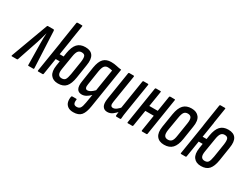

<svg xmlns="http://www.w3.org/2000/svg" viewBox="-98 -1302 2749 2118"><g transform="rotate(30 1277.0 -243.5)"><path d="M-20 0Q-27 0 -24 -11L147 -475Q150 -488 160 -488H230Q239 -488 240 -475L262 -11Q263 0 255 0H192Q186 0 186 -7L182 -280Q181 -310 182 -344Q183 -378 185 -409H184Q176 -378 166.5 -344.5Q157 -311 147 -280L55 -7Q52 0 46 0Z M370 -397 413 -674Q415 -683 424 -683H481Q489 -683 487 -674L443 -397ZM569 6Q506 6 475 -35.5Q444 -77 457 -159L484 -333Q498 -417 534 -455.5Q570 -494 635 -494Q703 -494 731 -452.5Q759 -411 745 -329L718 -155Q705 -72 671 -33Q637 6 569 6ZM316 0Q307 0 309 -10L384 -478Q384 -488 393 -488H451Q459 -488 457 -478L426 -284H511L501 -216H415L382 -10Q381 0 373 0ZM577 -64Q610 -64 623 -84.5Q636 -105 645 -157L672 -328Q679 -379 670.5 -401.5Q662 -424 627 -424Q598 -424 582 -403Q566 -382 558 -331L530 -160Q521 -109 533.5 -86.5Q546 -64 577 -64Z M963 -494Q1002 -494 1033 -486.5Q1064 -479 1099 -475L1018 36Q1005 121 973.5 158.5Q942 196 874 196Q829 196 803 176.5Q777 157 769.5 126Q762 95 769 60Q772 50 779 50H829Q839 50 837 60Q832 92 841 109Q850 126 878 126Q907 126 921.5 106.5Q936 87 945 32L963 -75Q936 -48 910.5 -34Q885 -20 857 -20Q813 -20 796 -53.5Q779 -87 790 -151L819 -341Q833 -424 867.5 -459Q902 -494 963 -494ZM890 -91Q925 -91 973 -141L1017 -417Q1004 -420 990 -422.5Q976 -425 960 -425Q932 -425 916 -405.5Q900 -386 891 -335L863 -154Q852 -91 890 -91Z M1197 6Q1157 6 1137.5 -25Q1118 -56 1129 -125L1185 -478Q1187 -488 1194 -488H1249Q1259 -488 1258 -478L1202 -128Q1196 -93 1203.5 -78.5Q1211 -64 1231 -64Q1252 -64 1275.5 -81.5Q1299 -99 1321 -127L1322 -72Q1295 -40 1265 -17Q1235 6 1197 6ZM1312 0Q1303 0 1303 -10Q1304 -30 1307.5 -57Q1311 -84 1313 -100L1309 -110L1367 -478Q1369 -488 1377 -488H1432Q1442 -488 1440 -478L1383 -121Q1377 -82 1373 -55Q1369 -28 1369 -10Q1369 0 1359 0Z M1639 0Q1631 0 1632 -10L1706 -478Q1708 -488 1715 -488H1774Q1781 -488 1779 -478L1705 -10Q1704 0 1696 0ZM1458 0Q1449 0 1451 -10L1525 -478Q1527 -488 1535 -488H1593Q1601 -488 1599 -478L1524 -10Q1523 0 1515 0ZM1547 -215 1559 -284H1689L1678 -215Z M1921 6Q1856 6 1825 -35.5Q1794 -77 1807 -159L1835 -333Q1849 -417 1885.5 -455.5Q1922 -494 1988 -494Q2053 -494 2084.5 -452.5Q2116 -411 2102 -329L2075 -155Q2062 -72 2025 -33Q1988 6 1921 6ZM1930 -64Q1961 -64 1977.5 -84.5Q1994 -105 2001 -157L2028 -328Q2036 -379 2024 -401.5Q2012 -424 1979 -424Q1948 -424 1932.5 -403Q1917 -382 1909 -331L1880 -160Q1872 -109 1884.5 -86.5Q1897 -64 1930 -64Z M2191 -397 2234 -674Q2236 -683 2245 -683H2302Q2310 -683 2308 -674L2264 -397ZM2390 6Q2327 6 2296 -35.5Q2265 -77 2278 -159L2305 -333Q2319 -417 2355 -455.5Q2391 -494 2456 -494Q2524 -494 2552 -452.5Q2580 -411 2566 -329L2539 -155Q2526 -72 2492 -33Q2458 6 2390 6ZM2137 0Q2128 0 2130 -10L2205 -478Q2205 -488 2214 -488H2272Q2280 -488 2278 -478L2247 -284H2332L2322 -216H2236L2203 -10Q2202 0 2194 0ZM2398 -64Q2431 -64 2444 -84.5Q2457 -105 2466 -157L2493 -328Q2500 -379 2491.5 -401.5Q2483 -424 2448 -424Q2419 -424 2403 -403Q2387 -382 2379 -331L2351 -160Q2342 -109 2354.5 -86.5Q2367 -64 2398 -64Z"/></g></svg>

Font: Sofia Sans Extra Condensed Medium
Style: Italic
Weight: 500
Italic angle: -9°
Version: Version 4.100